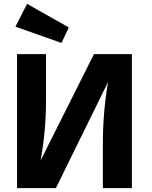

<svg xmlns="http://www.w3.org/2000/svg" viewBox="-20 -973 784 993"><path d="M68 0V-693H218V-458Q218 -295 190 -143L466 -693H662V0H512V-230Q512 -394 539 -549L269 0ZM60 -835 120 -953 336 -831 298 -751Z"/></svg>

Font: Fix15 Mono
Style: Bold
Weight: 700
Designer: Carrois Corporate & Edenspiekermann AG
Foundry: Carrois Corporate GbR & Edenspiekermann AG
Version: Version 3.206